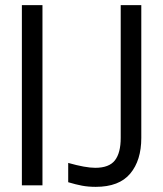

<svg xmlns="http://www.w3.org/2000/svg" viewBox="-20 -720 634 746"><path d="M145 -700V0H65V-700ZM352 6Q323 6 299 1.5Q275 -3 245 -12V-87Q312 -68 350 -68Q404 -68 426.5 -97Q449 -126 449 -184V-700H529V-184Q529 -97 486 -45.5Q443 6 352 6Z"/></svg>

Font: TASA Explorer VF
Style: Regular
Weight: 400
Designer: Weizhong Zhang
Foundry: Local Remote
Version: Version 1.000;Glyphs 3.2 (3192)